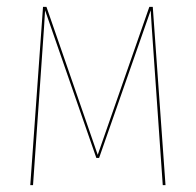

<svg xmlns="http://www.w3.org/2000/svg" viewBox="-20 -538 569 558"><path d="M461 0H453L421 -459L418 -508L268 -79H260L111 -508L108 -459L76 0H68L105 -518H115L264 -88L414 -518H424Z"/></svg>

Font: Fira Sans Compressed Eight
Style: Regular
Weight: 100
Width: 1
Designer: bBox Type GmbH & Carrois Corporate GbR & Edenspiekermann AG
Foundry: bBox Type GmbH & Carrois Corporate GbR & Edenspiekermann AG
Version: Version 4.301